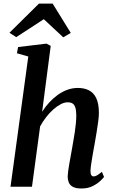

<svg xmlns="http://www.w3.org/2000/svg" viewBox="-20 -1066 653 1096"><path d="M445 10Q414 10 396.8 1Q379.5 -8 373 -23.8Q366.5 -39.5 366.5 -61Q367 -74 369.5 -92.5Q372 -111 375.8 -132.5Q379.5 -154 383.8 -176.2Q388 -198.5 391.5 -219.5Q395 -240.5 399.2 -264.5Q403.5 -288.5 407.2 -313.5Q411 -338.5 413.2 -362.8Q415.5 -387 415.5 -408Q415 -437 409.8 -453Q404.5 -469 393.8 -475.5Q383 -482 366 -482Q347 -482 326 -470.8Q305 -459.5 283.5 -440.5Q262 -421.5 242.8 -396.5Q223.5 -371.5 209 -344.5L162.5 0H40L141.5 -743.5L76.5 -762L83.5 -797.5L245.5 -817L269.5 -804L220.5 -428Q238.5 -456.5 261 -481Q283.5 -505.5 309.5 -524.2Q335.5 -543 364.5 -553.5Q393.5 -564 424.5 -564Q461 -564 488 -550.2Q515 -536.5 529.8 -505Q544.5 -473.5 544.5 -420.5Q544.5 -401.5 540.5 -371Q536.5 -340.5 530.8 -307Q525 -273.5 520.5 -246.5Q517 -227.5 513.2 -206.5Q509.5 -185.5 506 -164.5Q502.5 -143.5 499.8 -124.5Q497 -105.5 496.5 -90Q496.5 -72.5 501.5 -65.8Q506.5 -59 513.5 -59Q523.5 -59 533.8 -65Q544 -71 561.5 -85L574 -56Q569 -49 552.2 -33Q535.5 -17 508.5 -3.5Q481.5 10 445 10ZM34 -879 202.5 -1045.5H280.5L384 -878L341 -853Q313 -879 285.2 -905Q257.5 -931 230 -956.5Q191 -931 151.5 -905.2Q112 -879.5 72.5 -854Z"/></svg>

Font: Merriweather 28pt SemiBold
Style: Italic
Weight: 600
Italic angle: -7.8°
Version: Version 2.101